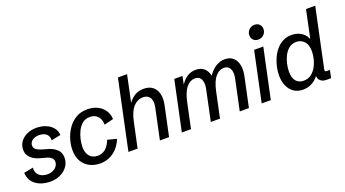

<svg xmlns="http://www.w3.org/2000/svg" viewBox="-58 -1330 3432 1912"><g transform="rotate(-20 1658.0 -374.5)"><path d="M228 12.2Q182.6 12.2 143.6 0.7Q104.5 -10.7 75 -32.5Q45.4 -54.2 28.6 -86.4Q11.7 -118.7 10.3 -159.7L109.4 -178.7Q103 -127.9 135.7 -97.2Q168.5 -66.4 225.1 -66.4Q257.8 -66.4 283.7 -78.9Q309.6 -91.3 324.5 -112.3Q339.4 -133.3 339.4 -158.2Q339.4 -182.6 321 -200Q302.7 -217.3 266.6 -226.6L210.9 -241.7Q189 -247.1 165.8 -257.6Q142.6 -268.1 122.8 -283.9Q103 -299.8 90.8 -322.8Q78.6 -345.7 78.6 -376.5Q78.6 -426.3 105.2 -462.9Q131.8 -499.5 176.5 -519.5Q221.2 -539.6 275.9 -539.6Q330.1 -539.6 374.8 -521.2Q419.4 -502.9 447.3 -469.5Q475.1 -436 478 -390.6L377 -370.1Q380.9 -412.1 353.8 -437Q326.7 -461.9 274.9 -461.9Q233.9 -461.9 205.1 -441.7Q176.3 -421.4 176.3 -386.2Q176.3 -360.8 197.3 -344.7Q218.3 -328.6 259.8 -316.4L316.4 -300.3Q368.7 -286.1 404.1 -253.2Q439.5 -220.2 439.5 -166Q439.5 -112.8 410.6 -72.8Q381.8 -32.7 334 -10.3Q286.1 12.2 228 12.2Z M756.8 12.2Q695.3 12.2 645.8 -12.9Q596.2 -38.1 567.4 -87.2Q538.6 -136.2 538.6 -207Q538.6 -261.2 555.7 -319.3Q572.8 -377.4 607.2 -427.5Q641.6 -477.5 693.4 -508.5Q745.1 -539.6 815.4 -539.6Q874 -539.6 920.2 -517.3Q966.3 -495.1 994.1 -455.1Q1022 -415 1024.4 -360.4L926.8 -335.9Q927.2 -370.6 914.3 -398.4Q901.4 -426.3 875.7 -442.6Q850.1 -459 813 -459Q766.1 -459 733.6 -432.4Q701.2 -405.8 681.2 -364.5Q661.1 -323.2 651.9 -279.5Q642.6 -235.8 642.6 -201.7Q642.6 -139.2 673.3 -103.8Q704.1 -68.4 761.2 -68.4Q804.2 -68.4 840.1 -97.4Q876 -126.5 898.9 -186.5L995.1 -161.6Q969.7 -101.1 932.4 -62.7Q895 -24.4 849.9 -6.1Q804.7 12.2 756.8 12.2Z M1056.6 0 1211.9 -732.4H1308.6L1240.2 -407.7L1235.4 -429.2Q1265.1 -479.5 1309.1 -509.5Q1353 -539.6 1412.6 -539.6Q1472.2 -539.6 1508.3 -510.3Q1544.4 -481 1556.2 -430.4Q1567.9 -379.9 1554.2 -315.4L1487.3 0H1390.1L1458.5 -322.3Q1467.3 -362.3 1461.7 -394Q1456.1 -425.8 1435.3 -443.8Q1414.6 -461.9 1376 -461.9Q1318.8 -461.9 1275.4 -415Q1231.9 -368.2 1210.4 -265.6L1153.8 0Z M1622.6 0 1734.4 -527.3H1820.8L1803.7 -440.4Q1831.1 -485.8 1871.8 -512.7Q1912.6 -539.6 1965.3 -539.6Q2020 -539.6 2053 -509.5Q2085.9 -479.5 2095.7 -429.7Q2129.4 -481 2174.6 -510.3Q2219.7 -539.6 2272.5 -539.6Q2326.2 -539.6 2359.4 -510.3Q2392.6 -481 2403.3 -430.2Q2414.1 -379.4 2400.4 -315.4L2333.5 0H2236.3L2304.7 -322.3Q2313.5 -362.3 2308.6 -394Q2303.7 -425.8 2285.4 -443.8Q2267.1 -461.9 2233.9 -461.9Q2184.1 -461.9 2144.5 -415.5Q2105 -369.1 2083.5 -267.6L2026.9 0H1929.7L1997.6 -322.3Q2006.3 -362.3 2001.7 -394Q1997.1 -425.8 1978.8 -443.8Q1960.4 -461.9 1927.2 -461.9Q1877 -461.9 1837.4 -415Q1797.9 -368.2 1775.9 -265.6L1719.7 0Z M2677.7 -527.3 2565.4 0H2468.8L2580.6 -527.3ZM2656.2 -608.9Q2624 -608.9 2604.5 -628.7Q2585 -648.4 2585 -678.7Q2585 -712.9 2609.1 -736.8Q2633.3 -760.7 2668.5 -760.7Q2700.7 -760.7 2720 -741Q2739.3 -721.2 2739.3 -690.9Q2739.3 -657.2 2715.3 -633.1Q2691.4 -608.9 2656.2 -608.9Z M2905.3 12.2Q2848.6 12.2 2808.3 -15.4Q2768.1 -43 2747.1 -91.6Q2726.1 -140.1 2726.1 -202.1Q2726.1 -243.2 2735.8 -289.6Q2745.6 -335.9 2765.4 -380.1Q2785.2 -424.3 2815.2 -460.2Q2845.2 -496.1 2886.2 -517.8Q2927.2 -539.6 2979 -539.6Q3041 -539.6 3087.6 -507.6Q3134.3 -475.6 3147.9 -420.4L3137.2 -410.6L3205.1 -732.4H3302.7L3170.4 -108.4Q3167 -92.8 3170.9 -87.2Q3174.8 -81.5 3188 -81.5H3221.2L3204.6 0H3153.8Q3109.9 0 3085.9 -28.1Q3062 -56.2 3074.7 -107.4L3077.1 -117.7L3093.3 -106Q3058.1 -44.9 3009.8 -16.4Q2961.4 12.2 2905.3 12.2ZM2940.4 -69.3Q2987.8 -69.3 3021.2 -94.5Q3054.7 -119.6 3075.9 -158.7Q3097.2 -197.8 3106.9 -240.2Q3116.7 -282.7 3116.7 -317.4Q3116.7 -387.2 3083.5 -422.9Q3050.3 -458.5 3001 -458.5Q2956.1 -458.5 2923.8 -433.1Q2891.6 -407.7 2871.3 -368.2Q2851.1 -328.6 2841.6 -284.9Q2832 -241.2 2832 -204.1Q2832 -136.2 2861.3 -102.8Q2890.6 -69.3 2940.4 -69.3Z"/></g></svg>

Font: Schibsted Grotesk Medium
Style: Italic
Weight: 500
Italic angle: -12°
Designer: Bakken & Baeck AS, Henrik Kongsvoll
Foundry: Schibsted ASA
Version: Version 1.100;gftools[0.9.25]